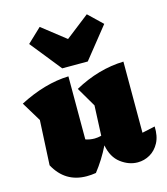

<svg xmlns="http://www.w3.org/2000/svg" viewBox="-127 -885 861 988"><g transform="rotate(-15 303.5 -390.5)"><path d="M42 -92 54 -330 -9 -434Q128 -505 254 -509V-173Q277 -165 302 -165Q319 -165 338 -170L345 -330L284 -434Q413 -505 547 -509V-130L616 -145Q618 -93 599.5 -58.5Q581 -24 550.5 -6.5Q520 11 485 11Q438 11 395.5 -21Q353 -53 341 -118Q307 -49 262 8Q249 10 237 11Q225 12 213 12Q98 12 42 -92ZM234 -557 102 -722 177 -793 302 -695 428 -793 502 -722 370 -557Z"/></g></svg>

Font: Piazzolla Black
Style: Regular
Weight: 900
Designer: Juan Pablo del Peral
Foundry: Huerta Tipografica
Version: Version 1.330